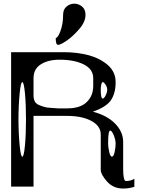

<svg xmlns="http://www.w3.org/2000/svg" viewBox="-20 -1041 790 1071"><path d="M578.1 -542Q578.1 -554.7 568.4 -569.3Q559.6 -583 552.7 -583Q547.9 -583 544.9 -569.3Q542 -556.6 542 -542Q542 -491.2 552.7 -491.2Q560.5 -491.2 569.3 -508.8Q578.1 -526.4 578.1 -542ZM625 -239.3Q625 -260.7 614.3 -287.1Q603.5 -312.5 594.7 -312.5Q583 -312.5 583 -239.3Q583 -220.7 589.8 -191.4Q595.7 -167 604.5 -167Q613.3 -167 619.1 -191.4Q625 -216.8 625 -239.3ZM89.8 -521.5Q83 -449.2 83 -375Q83 -300.8 89.8 -228.5Q95.7 -167 104.5 -167Q113.3 -167 119.1 -228.5Q125 -290 125 -375Q125 -460 119.1 -521.5Q113.3 -583 104.5 -583Q95.7 -583 89.8 -521.5ZM500 -604.5Q500 -655.3 447.3 -681.6Q394.5 -708 312.5 -708Q248 -708 207 -681.6Q167 -656.2 167 -604.5V-505.9Q167 -490.2 172.9 -477.5Q178.7 -464.8 193.4 -457Q201.2 -453.1 221.7 -446.3Q238.3 -440.4 260.7 -439.5Q266.6 -439.5 281.7 -438Q296.9 -436.5 303.7 -436.5H354.5Q427.7 -436.5 463.9 -471.7Q500 -506.8 500 -561.5ZM42 -750H333Q412.1 -750 476.6 -732.4Q540 -714.8 583 -676.8Q625 -638.7 625 -583V-582Q625 -519.5 597.7 -480.5Q571.3 -443.4 498 -418Q576.2 -397.5 621.1 -352.5Q667 -306.6 667 -249V-99.6Q667 -31.2 682.6 -31.2Q710 -31.2 729.5 -43.9V1Q700.2 10.7 667 10.7Q612.3 10.7 577.1 -28.3Q542 -68.4 542 -92.8V-291Q542 -338.9 488.3 -367.2Q436.5 -394.5 354.5 -394.5H167V0H42ZM457 -958Q457 -919.9 422.9 -879.9Q385.7 -836.9 352.5 -814.5Q317.4 -791 305.7 -791Q299.8 -791 297.9 -793Q294.9 -795.9 293.9 -800.8Q292 -808.6 292 -809.6Q292 -810.5 291.5 -814Q291 -817.4 291 -820.3V-829.1Q302.7 -829.1 317.4 -868.2Q332 -908.2 332 -958Q332 -988.3 350.6 -1003.9Q370.1 -1020.5 394.5 -1020.5Q418.9 -1020.5 438.5 -1003.9Q457 -988.3 457 -958Z"/></svg>

Font: okolaksMetalik
Style: bold
Weight: 700
Width: 7
Version: Version 0.6